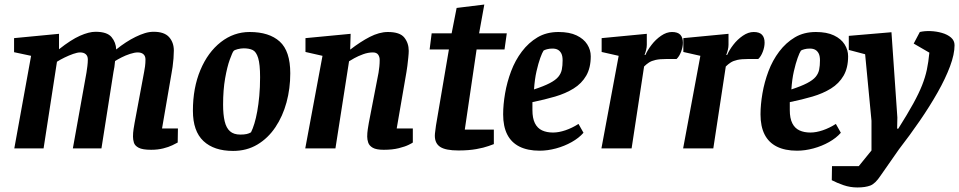

<svg xmlns="http://www.w3.org/2000/svg" viewBox="-20 -654 4226 846"><path d="M646 6Q608 6 591 -3Q574 -12 570 -25.5Q566 -39 566 -52Q566 -69 568.5 -85Q571 -101 573 -112L615 -337Q617 -346 619 -361Q621 -376 621 -392Q621 -407 612 -415Q603 -423 587 -423Q573 -423 553 -416.5Q533 -410 515.5 -401Q498 -392 487 -385Q486 -371 484 -358.5Q482 -346 480 -337L427 0H301L361 -334Q363 -346 365 -362.5Q367 -379 367 -392Q367 -407 358 -415Q349 -423 333 -423Q321 -423 302.5 -416.5Q284 -410 264.5 -400.5Q245 -391 231 -382L172 0H43L117 -408L42 -424V-486L240 -505V-437Q293 -479 332.5 -496.5Q372 -514 401 -514Q452 -514 471.5 -490.5Q491 -467 492 -436Q513 -453 534.5 -467Q556 -481 577.5 -491.5Q599 -502 618.5 -508Q638 -514 657 -514Q704 -514 725 -490.5Q746 -467 746 -431Q746 -416 744.5 -396.5Q743 -377 740.5 -359.5Q738 -342 736 -332L694 -88H764L763 -26Q756 -22 739.5 -14Q723 -6 699 0Q675 6 646 6Z M1007 11Q923 11 876.5 -32.5Q830 -76 830 -166Q830 -267 863 -345.5Q896 -424 953 -468.5Q1010 -513 1080 -513Q1166 -513 1212.5 -471Q1259 -429 1259 -331Q1259 -264 1242.5 -203Q1226 -142 1193.5 -93.5Q1161 -45 1114 -17Q1067 11 1007 11ZM1039 -61Q1056 -61 1067 -63.5Q1078 -66 1086 -71Q1094 -87 1101 -110Q1108 -133 1113.5 -163.5Q1119 -194 1122.5 -231.5Q1126 -269 1126 -314Q1126 -371 1117.5 -398.5Q1109 -426 1093.5 -433.5Q1078 -441 1054 -441Q1042 -441 1027.5 -437.5Q1013 -434 1009 -429Q1004 -423 992.5 -391.5Q981 -360 972 -309Q963 -258 963 -193Q963 -149 970 -119.5Q977 -90 993.5 -75.5Q1010 -61 1039 -61Z M1671 6Q1638 6 1622.5 -3Q1607 -12 1602.5 -25.5Q1598 -39 1598 -52Q1598 -68 1600.5 -84.5Q1603 -101 1605 -112L1648 -334Q1650 -347 1651.5 -360.5Q1653 -374 1653 -390Q1653 -404 1646 -413.5Q1639 -423 1623 -423Q1602 -423 1580 -415Q1558 -407 1541 -397.5Q1524 -388 1518 -384L1458 0H1325L1401 -408L1326 -425V-486L1525 -505L1523 -436H1524Q1546 -453 1567.5 -467Q1589 -481 1609.5 -491.5Q1630 -502 1650 -507.5Q1670 -513 1689 -513Q1742 -513 1761.5 -488.5Q1781 -464 1781 -430Q1781 -419 1779 -400Q1777 -381 1775 -364Q1773 -347 1771 -337L1728 -88H1799V-26Q1797 -24 1781 -16Q1765 -8 1737 -1Q1709 6 1671 6Z M2000 9Q1944 9 1920 -6.5Q1896 -22 1896 -56Q1896 -64 1898 -77.5Q1900 -91 1901 -101L1958 -436H1873L1882 -507H1970L1992 -619L2114 -634L2091 -507H2213L2203 -436H2080L2028 -83H2156V-19Q2153 -18 2132.5 -10.5Q2112 -3 2078.5 3Q2045 9 2000 9Z M2358 10Q2305 10 2269 -8Q2233 -26 2215 -61.5Q2197 -97 2197 -150Q2197 -193 2205.5 -242.5Q2214 -292 2232 -340Q2250 -388 2279.5 -427Q2309 -466 2348.5 -489.5Q2388 -513 2441 -513Q2489 -513 2520.5 -498Q2552 -483 2567.5 -458.5Q2583 -434 2583 -406Q2583 -355 2563 -320.5Q2543 -286 2507.5 -264Q2472 -242 2426 -228.5Q2380 -215 2326 -204V-169Q2326 -133 2337 -111Q2348 -89 2368.5 -79.5Q2389 -70 2417 -70Q2442 -70 2471.5 -80Q2501 -90 2529 -108L2551 -69Q2531 -46 2499 -28Q2467 -10 2430 0Q2393 10 2358 10ZM2333 -260Q2376 -274 2402 -287.5Q2428 -301 2440 -315.5Q2452 -330 2455.5 -347.5Q2459 -365 2459 -388Q2459 -407 2453.5 -418Q2448 -429 2438.5 -434.5Q2429 -440 2414 -440Q2401 -440 2390 -437Q2379 -434 2375 -431Q2369 -422 2360.5 -398.5Q2352 -375 2344 -340Q2336 -305 2333 -260Z M2630 0 2706 -408 2631 -425V-486L2830 -505V-457Q2830 -446 2827 -434Q2824 -422 2820 -412H2824Q2833 -433 2851 -456.5Q2869 -480 2893 -496.5Q2917 -513 2941 -513Q2966 -513 2977.5 -501Q2989 -489 2989 -466Q2989 -447 2981 -426Q2973 -405 2961 -394H2916Q2887 -394 2869 -390Q2851 -386 2839.5 -378.5Q2828 -371 2818 -361L2763 0Z M2990 0 3066 -408 2991 -425V-486L3190 -505V-457Q3190 -446 3187 -434Q3184 -422 3180 -412H3184Q3193 -433 3211 -456.5Q3229 -480 3253 -496.5Q3277 -513 3301 -513Q3326 -513 3337.5 -501Q3349 -489 3349 -466Q3349 -447 3341 -426Q3333 -405 3321 -394H3276Q3247 -394 3229 -390Q3211 -386 3199.5 -378.5Q3188 -371 3178 -361L3123 0Z M3492 10Q3439 10 3403 -8Q3367 -26 3349 -61.5Q3331 -97 3331 -150Q3331 -193 3339.5 -242.5Q3348 -292 3366 -340Q3384 -388 3413.5 -427Q3443 -466 3482.5 -489.5Q3522 -513 3575 -513Q3623 -513 3654.5 -498Q3686 -483 3701.5 -458.5Q3717 -434 3717 -406Q3717 -355 3697 -320.5Q3677 -286 3641.5 -264Q3606 -242 3560 -228.5Q3514 -215 3460 -204V-169Q3460 -133 3471 -111Q3482 -89 3502.5 -79.5Q3523 -70 3551 -70Q3576 -70 3605.5 -80Q3635 -90 3663 -108L3685 -69Q3665 -46 3633 -28Q3601 -10 3564 0Q3527 10 3492 10ZM3467 -260Q3510 -274 3536 -287.5Q3562 -301 3574 -315.5Q3586 -330 3589.5 -347.5Q3593 -365 3593 -388Q3593 -407 3587.5 -418Q3582 -429 3572.5 -434.5Q3563 -440 3548 -440Q3535 -440 3524 -437Q3513 -434 3509 -431Q3503 -422 3494.5 -398.5Q3486 -375 3478 -340Q3470 -305 3467 -260Z M3758 172Q3726 172 3697 162Q3668 152 3645 140L3646 78H3764L3820 9V-122L3792 -415L3720 -434V-496L3908 -512L3934 -136L3933 -87H3938Q3979 -152 4004 -197.5Q4029 -243 4043 -278.5Q4057 -314 4064 -347Q4071 -380 4075 -422L4006 -462L4033 -513Q4054 -518 4080 -517Q4106 -516 4130.5 -509Q4155 -502 4170.5 -488.5Q4186 -475 4186 -455Q4186 -415 4166 -361.5Q4146 -308 4111.5 -247Q4077 -186 4033 -122Q3989 -58 3941 4L3860 120Q3837 155 3815 163.5Q3793 172 3758 172Z"/></svg>

Font: Faustina
Style: Bold Italic
Weight: 700
Italic angle: -8°
Designer: Alfonso Garcia
Foundry: http://www.omnibus-type.com
Version: Version 1.200